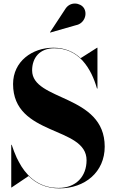

<svg xmlns="http://www.w3.org/2000/svg" viewBox="-20 -1023 636 1058"><path d="M398 -884C446 -893 463.5 -947 442 -979C424 -1007 366 -1019 338 -970.5L255.5 -845L256.5 -843.5ZM44 10 137.5 -53C178.5 -12 233 15 307 15C448 15 557 -75 557 -215C557 -505 157 -465 157 -635C157 -704 198 -757 279 -757C342.5 -757 394.5 -733 435 -689C455 -666.5 470.5 -642.5 484 -615.5C496 -591 506 -564.5 514.5 -535H517V-760H515L424.5 -702.5C384.5 -739.5 334.5 -760 274 -760C158 -760 52 -685 52 -560C52 -270 457 -330 457 -140C457 -51 399 12.5 303 12.5C205 12.5 141 -38.5 97.5 -107V-107.5L97 -108C88.5 -122 80.5 -137 72 -154C61.5 -177 52.5 -201 44.5 -225H42V10Z"/></svg>

Font: Bodoni* 96pt
Style: Bold
Weight: 700
Version: Version 2.3